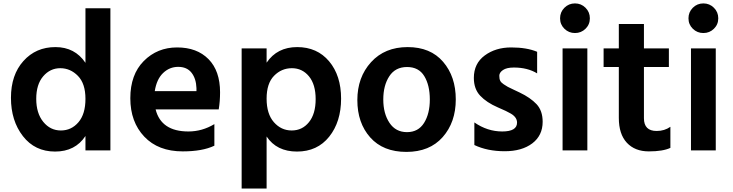

<svg xmlns="http://www.w3.org/2000/svg" viewBox="-20 -847 4274 1120"><path d="M478.5 -480.5V-798.8H624V30.3H478.5V-53.7Q418.9 37.1 301.3 37.1Q183.6 37.1 113.8 -52.7Q43.9 -142.6 43.9 -276.4Q43.9 -410.2 116.7 -491.2Q189.5 -572.3 303.2 -572.3Q417 -572.3 478.5 -480.5ZM231.9 -401.9Q191.4 -354.5 191.4 -270.5Q191.4 -186.5 232.4 -136.2Q273.4 -85.9 335 -85.9Q396.5 -85.9 437.5 -133.8Q478.5 -181.6 478.5 -270.5Q478.5 -359.4 434.6 -404.3Q390.6 -449.2 331.5 -449.2Q272.5 -449.2 231.9 -401.9Z M1263.7 -308.6Q1263.7 -255.9 1255.9 -209H887.7Q919.9 -80.1 1079.1 -80.1Q1159.2 -80.1 1230.5 -123V2.9Q1161.1 36.1 1045.9 36.1Q903.3 36.1 821.8 -49.8Q740.2 -135.7 740.2 -273.9Q740.2 -412.1 818.8 -491.2Q897.5 -570.3 1013.2 -570.3Q1128.9 -570.3 1196.3 -502Q1263.7 -433.6 1263.7 -308.6ZM882.8 -315.4H1126V-333Q1124 -388.7 1097.2 -422.9Q1070.3 -457 1019.5 -457Q968.8 -457 931.2 -420.9Q893.6 -384.8 882.8 -315.4Z M1389.6 252.9V-564.5H1535.2V-481.4Q1596.7 -572.3 1713.4 -572.3Q1830.1 -572.3 1899.9 -489.3Q1969.7 -406.2 1969.7 -271.5Q1969.7 -136.7 1900.4 -49.8Q1831.1 37.1 1712.4 37.1Q1593.8 37.1 1535.2 -50.8V252.9ZM1578.6 -404.8Q1535.2 -360.4 1535.2 -271.5Q1535.2 -182.6 1577.6 -134.3Q1620.1 -85.9 1681.6 -85.9Q1743.2 -85.9 1782.2 -134.3Q1821.3 -182.6 1821.3 -268.6Q1821.3 -354.5 1782.2 -401.9Q1743.2 -449.2 1682.6 -449.2Q1622.1 -449.2 1578.6 -404.8Z M2139.6 -45.4Q2064.5 -129.9 2064.5 -263.2Q2064.5 -396.5 2144.5 -484.4Q2224.6 -572.3 2357.9 -572.3Q2491.2 -572.3 2564.9 -486.3Q2638.7 -400.4 2638.7 -267.1Q2638.7 -133.8 2562.5 -47.4Q2486.3 39.1 2350.6 39.1Q2214.8 39.1 2139.6 -45.4ZM2251 -402.3Q2215.8 -348.6 2215.8 -266.6Q2215.8 -184.6 2252 -130.4Q2288.1 -76.2 2354 -76.2Q2419.9 -76.2 2453.6 -129.9Q2487.3 -183.6 2487.3 -266.6Q2487.3 -349.6 2455.1 -402.8Q2422.9 -456.1 2354.5 -456.1Q2286.1 -456.1 2251 -402.3Z M2744.1 -392.6Q2744.1 -476.6 2807.6 -523.4Q2871.1 -570.3 2961.9 -570.3Q3052.7 -570.3 3113.3 -544.9V-418.9Q3057.6 -453.1 2977.5 -453.1Q2935.5 -453.1 2914.1 -438.5Q2892.6 -423.8 2892.6 -405.3Q2892.6 -386.7 2897.9 -376Q2903.3 -365.2 2918 -355.5Q2932.6 -345.7 2942.4 -340.3Q2952.1 -335 2976.6 -323.7Q3001 -312.5 3010.7 -307.6Q3074.2 -277.3 3109.9 -239.3Q3145.5 -201.2 3145.5 -136.7Q3145.5 -56.6 3085 -10.7Q3024.4 35.2 2923.8 35.2Q2823.2 35.2 2747.1 -1V-132.8Q2823.2 -80.1 2909.7 -80.1Q2996.1 -80.1 2996.1 -131.8Q2996.1 -167 2950.2 -189.5L2929.7 -200.2Q2918 -206.1 2883.8 -220.7Q2818.4 -249 2781.2 -288.6Q2744.1 -328.1 2744.1 -392.6Z M3272.5 -679.2Q3247.1 -704.1 3247.1 -740.2Q3247.1 -776.4 3272.5 -801.8Q3297.9 -827.1 3334 -827.1Q3370.1 -827.1 3395.5 -801.8Q3420.9 -776.4 3420.9 -740.2Q3420.9 -704.1 3395.5 -679.2Q3370.1 -654.3 3334 -654.3Q3297.9 -654.3 3272.5 -679.2ZM3261.7 30.3V-564.5H3406.2V30.3Z M3501 -456.1V-564.5H3589.8V-707H3736.3V-564.5H3881.8V-456.1H3736.3V-157.2Q3736.3 -83 3810.5 -83Q3856.4 -83 3890.6 -107.4V15.6Q3846.7 36.1 3765.1 36.1Q3683.6 36.1 3636.7 -14.2Q3589.8 -64.5 3589.8 -159.2V-456.1Z M4021.5 -679.2Q3996.1 -704.1 3996.1 -740.2Q3996.1 -776.4 4021.5 -801.8Q4046.9 -827.1 4083 -827.1Q4119.1 -827.1 4144.5 -801.8Q4169.9 -776.4 4169.9 -740.2Q4169.9 -704.1 4144.5 -679.2Q4119.1 -654.3 4083 -654.3Q4046.9 -654.3 4021.5 -679.2ZM4010.7 30.3V-564.5H4155.3V30.3Z"/></svg>

Font: GenEi M Gothic v2 Bold
Style: Regular
Weight: 700
Version: Version 2.0